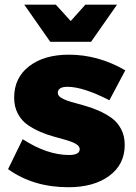

<svg xmlns="http://www.w3.org/2000/svg" viewBox="-20 -785 575 814"><path d="M366.2 -607.9H192.9L83 -765.1H216.8L279.8 -695.8L341.8 -765.1H476.1ZM225.1 -391.1Q225.1 -378.9 240.7 -369.6Q256.3 -360.4 281.5 -353Q306.6 -345.7 336.7 -337.6Q366.7 -329.6 397 -316.4Q427.2 -303.2 452.4 -285.4Q477.5 -267.6 493.2 -238.3Q508.8 -209 508.8 -170.9Q508.8 -87.9 443.4 -39.6Q377.9 8.8 270 8.8Q121.1 8.8 14.2 -67.9L76.2 -194.8Q179.7 -127.9 272.9 -127.9Q317.9 -127.9 317.9 -152.8Q317.9 -165 302.5 -174.3Q287.1 -183.6 262.7 -190.7Q238.3 -197.8 208.5 -205.8Q178.7 -213.9 149.2 -226.8Q119.6 -239.7 95.2 -257.1Q70.8 -274.4 55.4 -303.7Q40 -333 40 -371.1Q40 -455.6 103.8 -504.4Q167.5 -553.2 272 -553.2Q396.5 -553.2 511.2 -486.8L443.8 -359.9Q332.5 -417 266.1 -417Q225.1 -417 225.1 -391.1Z"/></svg>

Font: Montserrat arm ExtraBold
Style: Regular
Weight: 800
Designer: Julieta Ulanovsky
Foundry: Julieta Ulanovsky
Version: Version 6.000;PS 006.000;hotconv 1.0.88;makeotf.lib2.5.64775